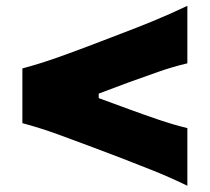

<svg xmlns="http://www.w3.org/2000/svg" viewBox="-20 -666 700 641"><path d="M605.5 -45.9Q545.9 -74.7 489.5 -97.2Q433.1 -119.6 383.8 -138.7L275.4 -179.7Q226.6 -198.2 170.4 -218.5Q114.3 -238.8 54.7 -254.9V-437.5Q114.3 -453.6 170.7 -473.6Q227.1 -493.7 275.9 -512.2L384.3 -553.7Q433.6 -572.3 489.7 -595.2Q545.9 -618.2 605.5 -646.5V-454.6Q557.6 -443.4 509.5 -426.5Q461.4 -409.7 412.6 -392.1L309.6 -353.5V-338.4L412.1 -300.8Q460.4 -283.2 509 -266.6Q557.6 -250 605.5 -238.3Z"/></svg>

Font: Pinar-FD ExtraBold
Style: Regular
Weight: 800
Designer: Amin Abedi
Version: Version 3.000